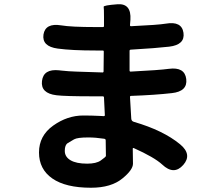

<svg xmlns="http://www.w3.org/2000/svg" viewBox="-20 -820 1040 901"><path d="M407 61Q288 61 225.5 17.5Q163 -26 163 -104.5Q163 -183 229.5 -230.5Q296 -278 371 -278Q410 -278 449 -276L467 -275Q472 -275 472 -280L468 -362Q468 -368 462 -368H416Q285 -368 245 -373Q170 -382 177 -440Q184 -498 258 -490L266 -489Q302 -485 338 -484L461 -480Q466 -480 466 -485L467 -578Q467 -583 462 -583H430Q317 -583 251 -592Q176 -602 184 -658Q193 -713 267 -701Q314 -693 429 -693H463Q468 -693 468 -698V-740Q468 -781 466.5 -788Q465 -795 531 -800Q597 -805 592 -727L590 -702Q590 -697 595 -697Q723 -703 758 -709Q833 -722 841 -666Q849 -610 774 -601Q714 -594 594 -587Q588 -587 588 -581V-489Q588 -484 593 -484Q730 -491 772 -497Q847 -507 854 -449Q861 -391 786 -383Q707 -374 595 -370Q590 -370 590 -365L596 -263Q597 -251 609 -248Q746 -208 825 -143Q883 -95 840 -46Q796 4 741 -48Q704 -82 608 -125Q603 -127 603 -122Q604 -90 604 -52Q604 -23 555 17Q502 61 407 61ZM389 -52Q432 -52 453 -67Q477 -84 477 -88Q477 -125 476 -162Q476 -168 468 -169Q429 -175 394 -175Q343 -175 327.5 -166Q312 -157 298 -148.5Q284 -140 284 -112Q284 -84 311 -68Q338 -52 389 -52Z"/></svg>

Font: Resource Han Rounded KR
Style: Bold
Weight: 700
Designer: Cyano Hao (round all glyphs); Ryoko NISHIZUKA 西塚涼子 (kana, bopomofo & ideographs); Paul D. Hunt (Latin, Greek & Cyrillic)
Foundry: Cyano Hao
Version: 0.990